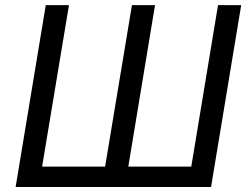

<svg xmlns="http://www.w3.org/2000/svg" viewBox="-20 -748 998 768"><path d="M163.1 -727.5H255.9L148.4 -81.5H400.4L507.8 -727.5H600.1L493.2 -81.5H745.1L852.1 -727.5H944.8L824.2 0H42.5Z"/></svg>

Font: Adwaita Sans
Style: Italic
Weight: 400
Italic angle: -9.39999°
Designer: Rasmus Andersson
Foundry: rsms
Version: Version 4.001;git-9221beed3